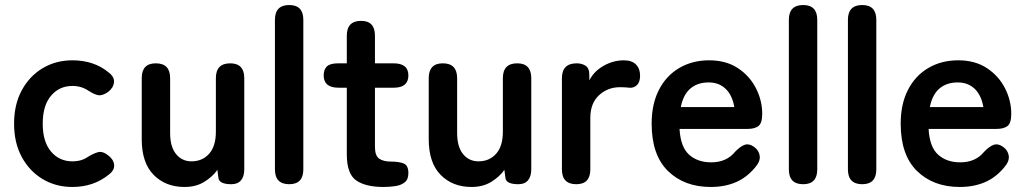

<svg xmlns="http://www.w3.org/2000/svg" viewBox="-20 -733 4089 764"><path d="M268 11Q202 11 149.5 -20.5Q97 -52 66.5 -108.5Q36 -165 36 -241Q36 -317 66.5 -373.5Q97 -430 149.5 -461.5Q202 -493 268 -493Q354 -493 412 -445Q436 -427 433.5 -405Q431 -383 410 -367Q388 -352 372.5 -354Q357 -356 332 -372Q304 -391 268 -391Q216 -391 183 -352Q150 -313 150 -241Q150 -169 183 -130Q216 -91 268 -91Q305 -91 330 -109Q353 -123 370.5 -127.5Q388 -132 409 -116Q431 -100 434 -78.5Q437 -57 414 -39Q353 11 268 11Z M714 11Q639 11 591.5 -37Q544 -85 544 -179V-422Q544 -481 600 -481Q657 -481 657 -422V-204Q657 -149 680.5 -120Q704 -91 742 -91Q785 -91 812 -121Q839 -151 839 -209V-422Q839 -481 896 -481Q952 -481 952 -422V-59Q952 -31 939 -15.5Q926 0 901 0Q851 0 849 -26L845 -57Q826 -30 793 -9.5Q760 11 714 11Z M1131 0Q1074 0 1074 -59V-654Q1074 -713 1131 -713Q1187 -713 1187 -654V-59Q1187 0 1131 0Z M1506 11Q1435 11 1397.5 -15Q1360 -41 1360 -119V-384H1327Q1268 -384 1268 -433Q1268 -456 1280.5 -468.5Q1293 -481 1326 -481H1360V-591Q1360 -650 1417 -650Q1472 -650 1472 -591V-481H1546Q1605 -481 1605 -433Q1605 -384 1547 -384H1472V-148Q1472 -114 1488.5 -102Q1505 -90 1536 -90Q1568 -90 1586.5 -82.5Q1605 -75 1605 -44Q1605 -19 1590.5 -7.5Q1576 4 1553.5 7.5Q1531 11 1506 11Z M1856 11Q1781 11 1733.5 -37Q1686 -85 1686 -179V-422Q1686 -481 1742 -481Q1799 -481 1799 -422V-204Q1799 -149 1822.5 -120Q1846 -91 1884 -91Q1927 -91 1954 -121Q1981 -151 1981 -209V-422Q1981 -481 2038 -481Q2094 -481 2094 -422V-59Q2094 -31 2081 -15.5Q2068 0 2043 0Q1993 0 1991 -26L1987 -57Q1968 -30 1935 -9.5Q1902 11 1856 11Z M2273 0Q2216 0 2216 -59V-422Q2216 -481 2275 -481Q2295 -481 2310 -471.5Q2325 -462 2325 -436V-413Q2343 -449 2381.5 -471Q2420 -493 2463 -493Q2494 -493 2510.5 -476.5Q2527 -460 2527 -432Q2527 -406 2514 -394Q2501 -382 2484 -384Q2476 -385 2467 -385.5Q2458 -386 2447 -386Q2398 -386 2363.5 -354Q2329 -322 2329 -264V-59Q2329 0 2273 0Z M2808 11Q2703 11 2638 -52.5Q2573 -116 2573 -241Q2573 -319 2602 -375.5Q2631 -432 2683 -462.5Q2735 -493 2802 -493Q2869 -493 2916 -462Q2963 -431 2988 -382Q3013 -333 3013 -280Q3013 -243 2998 -231.5Q2983 -220 2954 -220H2684Q2688 -148 2722 -117.5Q2756 -87 2810 -87Q2871 -87 2905 -129Q2925 -150 2942.5 -156.5Q2960 -163 2980 -149Q3000 -135 3003 -113Q3006 -91 2985 -67Q2951 -26 2907 -7.5Q2863 11 2808 11ZM2689 -307H2902Q2894 -354 2867.5 -379.5Q2841 -405 2800 -405Q2756 -405 2727.5 -381Q2699 -357 2689 -307Z M3176 0Q3119 0 3119 -59V-654Q3119 -713 3176 -713Q3232 -713 3232 -654V-59Q3232 0 3176 0Z M3411 0Q3354 0 3354 -59V-654Q3354 -713 3411 -713Q3467 -713 3467 -654V-59Q3467 0 3411 0Z M3799 11Q3694 11 3629 -52.5Q3564 -116 3564 -241Q3564 -319 3593 -375.5Q3622 -432 3674 -462.5Q3726 -493 3793 -493Q3860 -493 3907 -462Q3954 -431 3979 -382Q4004 -333 4004 -280Q4004 -243 3989 -231.5Q3974 -220 3945 -220H3675Q3679 -148 3713 -117.5Q3747 -87 3801 -87Q3862 -87 3896 -129Q3916 -150 3933.5 -156.5Q3951 -163 3971 -149Q3991 -135 3994 -113Q3997 -91 3976 -67Q3942 -26 3898 -7.5Q3854 11 3799 11ZM3680 -307H3893Q3885 -354 3858.5 -379.5Q3832 -405 3791 -405Q3747 -405 3718.5 -381Q3690 -357 3680 -307Z"/></svg>

Font: Zen Maru Gothic
Style: Bold
Weight: 700
Designer: Yoshimichi Ohira
Foundry: Positype
Version: Version 1.001